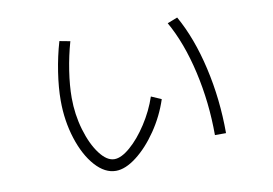

<svg xmlns="http://www.w3.org/2000/svg" viewBox="-64 -650 1065 748"><g transform="rotate(-10 469.0 -276.5)"><path d="M173.8 -309.6Q173.8 -360.8 183.1 -421.6Q192.4 -482.4 209 -539.1L251 -531.2Q235.4 -476.6 226.6 -418.9Q217.8 -361.3 217.8 -312.5Q217.8 -247.1 235.8 -185.8Q253.9 -124.5 282.5 -86.7Q311 -48.8 340.8 -48.8Q368.2 -48.8 403.8 -79.6Q439.5 -110.4 471.9 -160.4Q504.4 -210.4 522.5 -264.6L562.5 -247.1Q541.5 -183.1 503.2 -127Q464.8 -70.8 420.7 -36.9Q376.5 -2.9 338.9 -2.9Q295.4 -2.9 257.3 -45.4Q219.2 -87.9 196.5 -158.7Q173.8 -229.5 173.8 -309.6ZM636.7 -534.2 676.8 -549.8Q728.5 -458.5 757.3 -332.8Q786.1 -207 786.1 -73.2H742.2Q742.2 -201.7 714.4 -324.2Q686.5 -446.8 636.7 -534.2Z"/></g></svg>

Font: Pretendard ExtraLight
Style: Regular
Weight: 200
Designer: Base glyphs from Inter by Rasmus Andersson; Hangeul glyphs from Noto Sans CJK(Source Han Sans) by Jang Soo-young and Kan
Foundry: Kil Hyung-jin
Version: Version 1.309